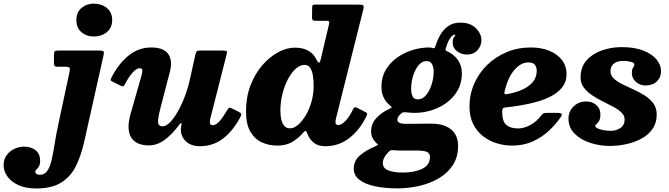

<svg xmlns="http://www.w3.org/2000/svg" viewBox="-254 -806 3784 1086"><path d="M178 -692.5Q178 -736.5 207 -761Q236 -785.5 276.5 -785.5Q319.5 -785.5 350 -761Q380.5 -736.5 380.5 -692.5Q380.5 -648.5 350 -624Q319.5 -599.5 276.5 -599.5Q235.5 -599.5 206.8 -624Q178 -648.5 178 -692.5ZM330.5 -488 222 -3Q204 76.5 174.2 135.5Q144.5 194.5 91.2 227.2Q38 260 -49.5 260Q-109 260 -150 241Q-191 222 -212.2 192Q-233.5 162 -233.5 129Q-233.5 95.5 -216.5 72Q-199.5 48.5 -173 36Q-146.5 23.5 -118 23.5Q-77.5 23.5 -52.2 44.2Q-27 65 -27 103Q-27 124.5 -33.8 135.2Q-40.5 146 -47.5 152.2Q-54.5 158.5 -54.5 166.5Q-54.5 172.5 -48.2 177.5Q-42 182.5 -28 182.5Q-1 182.5 14.2 159.5Q29.5 136.5 38.5 96.8Q47.5 57 55.5 5.5Q63.5 -46 76 -103.5L139 -398.5Q143 -416.5 139.2 -422.5Q135.5 -428.5 113.5 -428.5H71Q57 -428.5 54 -434.2Q51 -440 51 -454L51.5 -493.5Q51.5 -510.5 55.5 -515.2Q59.5 -520 74.5 -520H303.5Q330 -520 332.5 -513.8Q335 -507.5 330.5 -488Z M379 -372Q419 -448.5 475 -493Q531 -537.5 601 -537.5Q673 -537.5 698.2 -499.5Q723.5 -461.5 706.5 -398.5L656 -204.5Q642 -152.5 640 -122Q638 -91.5 666 -91.5Q685.5 -91.5 707.8 -114.2Q730 -137 751.8 -175.2Q773.5 -213.5 791.5 -261Q809.5 -308.5 820.5 -358.5L850.5 -494.5Q853 -506 856.8 -513Q860.5 -520 875 -520H1004.5Q1022.5 -520 1027.2 -517.5Q1032 -515 1028.5 -501L935 -133Q932 -121.5 933.5 -109.8Q935 -98 949.5 -98Q967.5 -98 987 -119.5Q1006.5 -141 1028.5 -179Q1034.5 -189.5 1040 -194.2Q1045.5 -199 1056.5 -193.5L1091.5 -176Q1104 -169.5 1108.8 -164.2Q1113.5 -159 1106.5 -146Q1067 -69 1009.8 -24Q952.5 21 877 21Q824.5 21 795.5 -8.5Q766.5 -38 769 -80.5L773 -102.5Q773.5 -110 770 -109.8Q766.5 -109.5 761 -102Q721 -47.5 678.2 -15.5Q635.5 16.5 587 16.5Q559.5 16.5 534.2 8Q509 -0.5 492.2 -22Q475.5 -43.5 473.2 -81.5Q471 -119.5 489.5 -179L547 -381Q550.5 -393 551.2 -406.5Q552 -420 536.5 -420Q502 -420 454.5 -333.5Q448 -320.5 443.8 -318.2Q439.5 -316 426.5 -322.5L383.5 -343.5Q370.5 -350 371.5 -355Q372.5 -360 379 -372Z M1818 -147.5Q1780.5 -70 1721 -24.5Q1661.5 21 1586.5 21Q1546 21 1522 2.2Q1498 -16.5 1486.5 -45Q1483 -55 1479.5 -61Q1475 -72 1460.5 -55Q1432 -22 1397.5 -2.2Q1363 17.5 1313.5 17.5Q1267.5 17.5 1227.5 -0.5Q1187.5 -18.5 1162.5 -60.8Q1137.5 -103 1137.5 -176.5Q1137.5 -257 1163 -323.2Q1188.5 -389.5 1229.8 -437Q1271 -484.5 1319.2 -510.5Q1367.5 -536.5 1413.5 -536.5Q1459 -536.5 1489.5 -519.2Q1520 -502 1534.5 -471.5Q1543.5 -453.5 1549.2 -451.8Q1555 -450 1559.5 -468L1607 -669Q1609.5 -680.5 1607 -684.5Q1604.5 -688.5 1590 -688.5H1532.5Q1520 -688.5 1515.2 -692Q1510.5 -695.5 1511 -710.5L1511.5 -759.5Q1511.5 -771.5 1514 -775.8Q1516.5 -780 1527.5 -780H1771.5Q1795.5 -780 1800.5 -775.2Q1805.5 -770.5 1800.5 -751L1646.5 -136.5Q1643.5 -125 1643.5 -115.5Q1643.5 -98.5 1659 -98.5Q1677.5 -98.5 1700.2 -122.2Q1723 -146 1743.5 -189Q1748 -198 1752.5 -199.2Q1757 -200.5 1766.5 -196L1808.5 -174.5Q1820.5 -169 1822.2 -164.2Q1824 -159.5 1818 -147.5ZM1520 -320Q1520 -351.5 1515.8 -378.8Q1511.5 -406 1500.2 -422.5Q1489 -439 1468.5 -439Q1443 -439 1418.8 -417.2Q1394.5 -395.5 1375 -358.8Q1355.5 -322 1343.8 -276Q1332 -230 1332 -181.5Q1332 -80 1387.5 -80Q1408 -80 1431 -99.2Q1454 -118.5 1474.2 -151.8Q1494.5 -185 1507.2 -228.5Q1520 -272 1520 -320Z M1747 148.5Q1747 102.5 1782.2 72.8Q1817.5 43 1864.5 23.5Q1879.5 16.5 1882.8 14.2Q1886 12 1881 8.5Q1876 5 1867 -5Q1845 -29.5 1845 -62Q1845 -105 1873 -136.2Q1901 -167.5 1941 -186.5Q1962 -197 1962 -198.5Q1962 -200 1946.5 -214.5Q1903.5 -251.5 1903.5 -316.5Q1903.5 -369.5 1927.8 -410.5Q1952 -451.5 1991.5 -479.8Q2031 -508 2078.8 -522.8Q2126.5 -537.5 2173 -537.5Q2186 -537.5 2194 -533.5Q2201 -532.5 2203.8 -534.8Q2206.5 -537 2209 -545.5Q2219.5 -579.5 2237.2 -610Q2255 -640.5 2282.5 -659.2Q2310 -678 2349.5 -678Q2406 -678 2437.5 -646.8Q2469 -615.5 2469 -578.5Q2469 -547.5 2447 -522.5Q2425 -497.5 2387 -497.5Q2355 -497.5 2330.8 -516.2Q2306.5 -535 2306.5 -567Q2306.5 -583.5 2312 -592.8Q2317.5 -602 2321 -605.8Q2324.5 -609.5 2318 -609.5Q2305 -609.5 2290.8 -587.8Q2276.5 -566 2267.5 -531.5Q2265 -523.5 2266.2 -521.5Q2267.5 -519.5 2274 -516.5Q2312.5 -499.5 2335.5 -467.5Q2358.5 -435.5 2358.5 -390.5Q2358.5 -337 2335 -295.5Q2311.5 -254 2272.8 -225.5Q2234 -197 2186.8 -182.2Q2139.5 -167.5 2092.5 -167.5Q2071.5 -167.5 2051.5 -170Q2037.5 -171.5 2029.5 -171Q2021.5 -170.5 2012.5 -161.5Q2004.5 -154.5 1999 -146.2Q1993.5 -138 1993.5 -128Q1993.5 -105.5 2042.5 -105.5Q2051.5 -105.5 2070.8 -105.8Q2090 -106 2113.2 -106.2Q2136.5 -106.5 2156.5 -106.5Q2176.5 -106.5 2186.5 -106.5Q2256.5 -106.5 2296.8 -74.5Q2337 -42.5 2337 20.5Q2337 82 2307.8 127.2Q2278.5 172.5 2229.2 201.8Q2180 231 2118.8 245.2Q2057.5 259.5 1993.5 259.5Q1922 259.5 1866.2 247.5Q1810.5 235.5 1778.8 210.8Q1747 186 1747 148.5ZM2071.5 -303Q2071.5 -280 2079 -262Q2086.5 -244 2110 -244Q2136 -244 2156 -268Q2176 -292 2187.5 -328.5Q2199 -365 2199 -402Q2199 -422.5 2190.5 -441.5Q2182 -460.5 2158.5 -460.5Q2132.5 -460.5 2113 -436.5Q2093.5 -412.5 2082.5 -376.2Q2071.5 -340 2071.5 -303ZM1944 53Q1928.5 69 1920 84.2Q1911.5 99.5 1911.5 115.5Q1911 145 1941.8 157.5Q1972.5 170 2024 170Q2089 170 2133.2 149.2Q2177.5 128.5 2178 82.5Q2178 61 2160.8 53.2Q2143.5 45.5 2103.5 45.5H2012.5Q2003.5 45.5 1994.8 45.2Q1986 45 1977.5 44Q1963.5 42.5 1957.5 43.8Q1951.5 45 1944 53Z M2401.5 -203.5Q2401.5 -271.5 2428 -332Q2454.5 -392.5 2501.5 -438.5Q2548.5 -484.5 2611.5 -511Q2674.5 -537.5 2748 -537.5Q2807 -537.5 2852.8 -519Q2898.5 -500.5 2924.5 -466.5Q2950.5 -432.5 2950.5 -386Q2950.5 -344.5 2928 -314.8Q2905.5 -285 2868.2 -264.5Q2831 -244 2785.2 -231Q2739.5 -218 2692.2 -210.2Q2645 -202.5 2603.5 -198Q2593 -196.5 2589.8 -192Q2586.5 -187.5 2586.5 -175Q2586 -119.5 2609.8 -99.5Q2633.5 -79.5 2676 -79.5Q2710 -79.5 2745.2 -98.5Q2780.5 -117.5 2807 -152.5Q2813 -160 2818.2 -163.8Q2823.5 -167.5 2838 -167.5H2898.5Q2918.5 -167.5 2922.5 -162Q2926.5 -156.5 2917 -142.5Q2889 -102 2849.8 -65.5Q2810.5 -29 2758.8 -5.8Q2707 17.5 2643 17.5Q2599 17.5 2556.2 4.5Q2513.5 -8.5 2478.5 -35.5Q2443.5 -62.5 2422.5 -104.2Q2401.5 -146 2401.5 -203.5ZM2613 -273.5Q2658 -281 2696.2 -297.2Q2734.5 -313.5 2758 -340Q2781.5 -366.5 2782 -405Q2782 -424.5 2772 -438.8Q2762 -453 2734 -453Q2693.5 -453 2657.2 -412.5Q2621 -372 2601.5 -295Q2598 -281 2599.5 -276.2Q2601 -271.5 2613 -273.5Z M3279 -130.5Q3279 -152.5 3261 -169.8Q3243 -187 3214.8 -202Q3186.5 -217 3154.8 -232.8Q3123 -248.5 3094.5 -267.5Q3066 -286.5 3048 -311Q3030 -335.5 3030 -368.5Q3030 -427 3063.8 -464.8Q3097.5 -502.5 3150.5 -521Q3203.5 -539.5 3262 -539.5Q3335.5 -539.5 3385.2 -519.8Q3435 -500 3460 -469Q3485 -438 3485 -403.5Q3485 -368 3461 -345.2Q3437 -322.5 3396.5 -322.5Q3366.5 -322.5 3343.2 -342.8Q3320 -363 3320 -392.5Q3320 -415.5 3327 -423.5Q3334 -431.5 3334 -442.5Q3334 -451 3315 -456.2Q3296 -461.5 3274.5 -461.5Q3235 -461.5 3217 -445.5Q3199 -429.5 3199 -403.5Q3199 -379 3218 -361.5Q3237 -344 3266.8 -329.2Q3296.5 -314.5 3330 -299.5Q3363.5 -284.5 3393.2 -265.5Q3423 -246.5 3441.8 -220.8Q3460.5 -195 3460.5 -158.5Q3460.5 -111 3437.2 -77.2Q3414 -43.5 3375 -22.2Q3336 -1 3289 9.2Q3242 19.5 3195 19.5Q3138 19.5 3084.2 2Q3030.5 -15.5 2996 -50Q2961.5 -84.5 2961.5 -135.5Q2961.5 -176 2990.2 -204Q3019 -232 3062 -232Q3097 -232 3119.5 -211.5Q3142 -191 3142 -159Q3142 -134.5 3134.8 -122.5Q3127.5 -110.5 3120.2 -104.8Q3113 -99 3113 -92.5Q3113 -83 3140.2 -74.5Q3167.5 -66 3201.5 -66Q3231 -66 3255 -82Q3279 -98 3279 -130.5Z"/></svg>

Font: Besley* Heavy
Style: Italic
Weight: 800
Italic angle: -13°
Designer: Owen Earl
Foundry: indestructible type*
Version: Version 3.000; ttfautohint (v1.8.3)